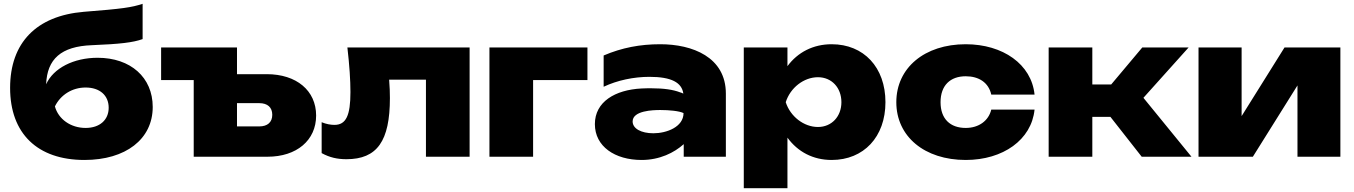

<svg xmlns="http://www.w3.org/2000/svg" viewBox="-20 -822 7102 1007"><path d="M423 17C639 17 781 -92 781 -261C781 -416 665 -519 492 -519C367 -519 260 -465 222 -380C227 -512 300 -579 462 -585C610 -591 678 -599 728 -617V-802C670 -783 624 -776 419 -760C171 -739 33 -598 33 -361C33 -122 176 17 423 17ZM429 -151C351 -151 286 -197 268 -264C298 -325 359 -363 429 -363C503 -363 550 -322 550 -257C550 -193 503 -151 429 -151Z M1223 -433V-573H825V-402H996V0H1383C1536 0 1638 -86 1638 -216C1638 -347 1535 -433 1379 -433ZM1223 -281H1340C1383 -281 1408 -259 1408 -220C1408 -181 1383 -159 1340 -159H1223Z M1802 -573C1813 -478 1818 -401 1818 -339C1818 -216 1795 -167 1734 -167C1715 -167 1691 -171 1667 -181V-19C1709 4 1749 13 1797 13C1958 13 2025 -82 2025 -308C2025 -336 2024 -367 2021 -404H2214V0H2443V-573Z M2547 -573V0H2776V-402H3061V-573Z M3566 0H3787V-331C3787 -523 3611 -590 3443 -590C3337 -590 3242 -572 3146 -531V-367C3218 -401 3304 -419 3386 -419C3502 -419 3556 -389 3564 -331C3559 -334 3553 -336 3546 -338C3510 -352 3460 -359 3396 -359C3380 -359 3363 -359 3345 -358C3206 -351 3100 -288 3100 -171C3100 -54 3205 17 3345 17C3440 17 3516 -21 3566 -66ZM3565 -229C3565 -156 3476 -123 3407 -123C3342 -123 3298 -148 3298 -185C3298 -242 3405 -245 3443 -245C3491 -245 3542 -240 3565 -229Z M3881 165H4110V-100C4164 -26 4244 17 4342 17C4510 17 4624 -104 4624 -286C4624 -469 4510 -590 4342 -590C4245 -590 4164 -548 4110 -475V-573H3881ZM4393 -286C4393 -211 4342 -156 4270 -156C4196 -156 4125 -211 4101 -286C4125 -362 4196 -417 4270 -417C4342 -417 4393 -362 4393 -286Z M5179 -247C5165 -189 5114 -151 5045 -151C4964 -151 4913 -198 4913 -286C4913 -374 4964 -422 5045 -422C5114 -422 5165 -389 5179 -326H5406C5390 -485 5240 -590 5045 -590C4829 -590 4681 -466 4681 -286C4681 -106 4829 17 5045 17C5241 17 5390 -89 5406 -247Z M5709 0V-209H5804L5968 0H6229L5977 -309L6214 -573H5971L5808 -379H5709V-573H5480V0Z M6551 0 6785 -374V0H7010V-573H6717L6492 -213V-573H6266V0Z"/></svg>

Font: Bounded ExtBd
Style: Regular
Weight: 800
Designer: Vlad Churkin
Version: Version 3.0